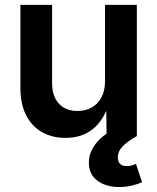

<svg xmlns="http://www.w3.org/2000/svg" viewBox="-20 -560 647 790"><path d="M250 7.3Q194.3 7.3 152.3 -16.6Q110.4 -40.5 87.2 -86.4Q64 -132.3 64 -197.8V-540H194.3V-218.8Q194.3 -164.1 222.2 -133.8Q250 -103.5 298.8 -103.5Q332 -103.5 357.4 -117.7Q382.8 -131.8 397.5 -159.4Q412.1 -187 412.1 -226.6V-540H543V0H418.5L417 -134.8H429.2Q406.2 -64.5 361.6 -28.6Q316.9 7.3 250 7.3ZM470.7 209.5Q415.5 209.5 380.6 183.3Q345.7 157.2 345.7 109.4Q345.7 74.2 365.5 43.2Q385.3 12.2 421.4 -12.2L543 0Q505.4 21 485.1 41.7Q464.8 62.5 464.8 87.9Q464.8 105 474.1 114.3Q483.4 123.5 502 123.5Q512.7 123.5 522.2 120.8Q531.7 118.2 539.6 114.3L564.5 189.9Q547.4 197.8 522.7 203.6Q498 209.5 470.7 209.5Z"/></svg>

Font: V-Inter
Style: SemiBold-600
Weight: 600
Designer: Rasmus Andersson
Foundry: rsms
Version: Version 4.000;git-4146feb